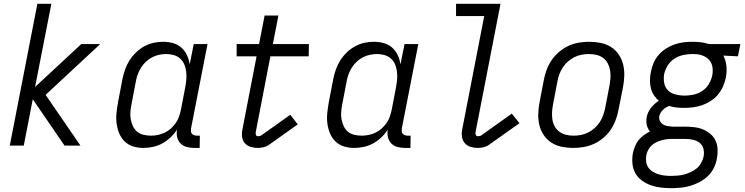

<svg xmlns="http://www.w3.org/2000/svg" viewBox="-20 -760 3890 1002"><path d="M317 0 151 -242 104 0H31L175 -740H248L163 -306L404 -530H503L218 -265L400 0Z M728 12Q700 12 674.5 4Q649 -4 630.5 -22Q612 -40 602 -64.5Q592 -89 588.5 -115.5Q585 -142 588 -170.5Q591 -199 596 -227L619 -347Q624 -372 632.5 -396.5Q641 -421 655 -443.5Q669 -466 689 -485.5Q709 -505 732.5 -518Q756 -531 781.5 -536.5Q807 -542 831 -542Q858 -542 883 -535Q908 -528 926.5 -511.5Q945 -495 955.5 -472.5Q966 -450 970 -424L991 -530H1063L977 -90Q976 -82 976.5 -74.5Q977 -67 981.5 -62Q986 -57 993 -54.5Q1000 -52 1007 -52H1023L1022 12H994Q974 12 954.5 7Q935 2 922 -11.5Q909 -25 904.5 -44.5Q900 -64 904 -84Q890 -62 870 -43Q850 -24 827 -11.5Q804 1 778.5 6.5Q753 12 728 12ZM768 -52Q785 -52 803 -55.5Q821 -59 839 -67.5Q857 -76 871 -88.5Q885 -101 896.5 -117Q908 -133 914 -150.5Q920 -168 924 -186L947 -306Q951 -327 952.5 -347.5Q954 -368 951.5 -387.5Q949 -407 941.5 -424.5Q934 -442 920 -454.5Q906 -467 887 -472.5Q868 -478 847 -478Q829 -478 810 -474Q791 -470 773 -460.5Q755 -451 740.5 -437Q726 -423 715.5 -406Q705 -389 698.5 -371Q692 -353 689 -335L666 -215Q662 -195 660.5 -175Q659 -155 662.5 -136.5Q666 -118 674 -101Q682 -84 696 -72.5Q710 -61 729 -56.5Q748 -52 768 -52Z M1326 12Q1306 12 1288 6.5Q1270 1 1258 -12.5Q1246 -26 1243.5 -45Q1241 -64 1245 -84L1319 -466H1215V-530H1332L1361 -679H1433L1404 -530H1592L1591 -466H1391L1315 -72Q1313 -64 1315.5 -56.5Q1318 -49 1326 -49Q1331 -49 1335.5 -50Q1340 -51 1343 -53L1495 -161L1534 -111L1382 -3Q1370 5 1355 8.5Q1340 12 1326 12Z M1828 12Q1800 12 1774.5 4Q1749 -4 1730.5 -22Q1712 -40 1702 -64.5Q1692 -89 1688.5 -115.5Q1685 -142 1688 -170.5Q1691 -199 1696 -227L1719 -347Q1724 -372 1732.5 -396.5Q1741 -421 1755 -443.5Q1769 -466 1789 -485.5Q1809 -505 1832.5 -518Q1856 -531 1881.5 -536.5Q1907 -542 1931 -542Q1958 -542 1983 -535Q2008 -528 2026.5 -511.5Q2045 -495 2055.5 -472.5Q2066 -450 2070 -424L2091 -530H2163L2077 -90Q2076 -82 2076.5 -74.5Q2077 -67 2081.5 -62Q2086 -57 2093 -54.5Q2100 -52 2107 -52H2123L2122 12H2094Q2074 12 2054.5 7Q2035 2 2022 -11.5Q2009 -25 2004.5 -44.5Q2000 -64 2004 -84Q1990 -62 1970 -43Q1950 -24 1927 -11.5Q1904 1 1878.5 6.5Q1853 12 1828 12ZM1868 -52Q1885 -52 1903 -55.5Q1921 -59 1939 -67.5Q1957 -76 1971 -88.5Q1985 -101 1996.5 -117Q2008 -133 2014 -150.5Q2020 -168 2024 -186L2047 -306Q2051 -327 2052.5 -347.5Q2054 -368 2051.5 -387.5Q2049 -407 2041.5 -424.5Q2034 -442 2020 -454.5Q2006 -467 1987 -472.5Q1968 -478 1947 -478Q1929 -478 1910 -474Q1891 -470 1873 -460.5Q1855 -451 1840.5 -437Q1826 -423 1815.5 -406Q1805 -389 1798.5 -371Q1792 -353 1789 -335L1766 -215Q1762 -195 1760.5 -175Q1759 -155 1762.5 -136.5Q1766 -118 1774 -101Q1782 -84 1796 -72.5Q1810 -61 1829 -56.5Q1848 -52 1868 -52Z M2474 12Q2454 12 2436 6.5Q2418 1 2406 -12.5Q2394 -26 2391 -45Q2388 -64 2392 -84L2507 -676H2360V-740H2592L2462 -72Q2460 -64 2463 -56.5Q2466 -49 2474 -49Q2478 -49 2483 -50Q2488 -51 2491 -53L2651 -167L2691 -117L2530 -3Q2518 5 2503 8.5Q2488 12 2474 12Z M2972 12Q2941 12 2911.5 6Q2882 0 2858 -15.5Q2834 -31 2818 -54.5Q2802 -78 2795 -106.5Q2788 -135 2789 -165.5Q2790 -196 2796 -227L2819 -347Q2824 -373 2834 -399Q2844 -425 2860.5 -448.5Q2877 -472 2900 -491Q2923 -510 2948.5 -521.5Q2974 -533 3001 -537.5Q3028 -542 3054 -542Q3085 -542 3115 -536Q3145 -530 3169 -514.5Q3193 -499 3209 -475.5Q3225 -452 3232 -423.5Q3239 -395 3238 -364.5Q3237 -334 3231 -303L3207 -183Q3202 -157 3192 -131Q3182 -105 3166 -81.5Q3150 -58 3127 -39Q3104 -20 3078 -8.5Q3052 3 3025 7.5Q2998 12 2972 12ZM2973 -52Q2992 -52 3011 -55.5Q3030 -59 3048.5 -68Q3067 -77 3082.5 -91Q3098 -105 3109.5 -122Q3121 -139 3127.5 -158Q3134 -177 3138 -195L3161 -315Q3165 -336 3166 -356Q3167 -376 3163.5 -395Q3160 -414 3151 -430.5Q3142 -447 3127 -458Q3112 -469 3093 -473.5Q3074 -478 3054 -478Q3035 -478 3015.5 -474.5Q2996 -471 2978 -462Q2960 -453 2944 -439Q2928 -425 2917 -408Q2906 -391 2899 -372Q2892 -353 2889 -335L2866 -215Q2862 -194 2861 -174Q2860 -154 2863 -135Q2866 -116 2875.5 -99.5Q2885 -83 2900 -72Q2915 -61 2934 -56.5Q2953 -52 2973 -52Z M3482 222Q3454 222 3426.5 218.5Q3399 215 3374.5 206Q3350 197 3329 181.5Q3308 166 3295.5 143.5Q3283 121 3280.5 93.5Q3278 66 3283 38Q3287 21 3294 3.5Q3301 -14 3312.5 -28.5Q3324 -43 3340 -54.5Q3356 -66 3372 -74Q3360 -88 3355.5 -107.5Q3351 -127 3355 -148Q3359 -173 3376.5 -196Q3394 -219 3418 -234Q3403 -247 3392 -264Q3381 -281 3376.5 -300.5Q3372 -320 3372 -341.5Q3372 -363 3377 -385Q3381 -408 3390.5 -430.5Q3400 -453 3416.5 -472.5Q3433 -492 3455 -506Q3477 -520 3500 -528Q3523 -536 3546.5 -539Q3570 -542 3593 -542Q3615 -542 3637 -539.5Q3659 -537 3679 -530H3844L3831 -466L3755 -470Q3768 -445 3771 -415Q3774 -385 3768 -355Q3763 -331 3753 -308.5Q3743 -286 3727 -266.5Q3711 -247 3689 -233Q3667 -219 3644 -211Q3621 -203 3597.5 -200Q3574 -197 3551 -197Q3530 -197 3510.5 -199Q3491 -201 3473 -207Q3463 -204 3455 -199Q3447 -194 3440 -187Q3433 -180 3428 -172Q3423 -164 3421 -155Q3418 -142 3423.5 -130Q3429 -118 3439 -111.5Q3449 -105 3461.5 -102.5Q3474 -100 3487 -99H3557Q3581 -99 3605 -96Q3629 -93 3650 -84Q3671 -75 3688.5 -60Q3706 -45 3715 -24.5Q3724 -4 3725 20Q3726 44 3721 69Q3717 93 3705 117Q3693 141 3673.5 159.5Q3654 178 3630 190.5Q3606 203 3581.5 210Q3557 217 3532 219.5Q3507 222 3482 222ZM3552 -261Q3575 -261 3599 -266Q3623 -271 3644.5 -285Q3666 -299 3679 -321Q3692 -343 3697 -366Q3701 -387 3698.5 -407.5Q3696 -428 3684.5 -443Q3673 -458 3655 -466.5Q3637 -475 3617 -477L3593 -478Q3570 -478 3546 -473Q3522 -468 3500 -454Q3478 -440 3464.5 -418Q3451 -396 3446 -373Q3442 -349 3446.5 -326Q3451 -303 3466.5 -288Q3482 -273 3505 -267Q3528 -261 3552 -261ZM3482 158Q3499 158 3516.5 156.5Q3534 155 3551 150.5Q3568 146 3585 138Q3602 130 3616 118.5Q3630 107 3639 90.5Q3648 74 3652 57Q3656 36 3651 16.5Q3646 -3 3631.5 -14.5Q3617 -26 3597.5 -30.5Q3578 -35 3557 -35H3484Q3471 -35 3457 -33Q3443 -31 3429.5 -27Q3416 -23 3403 -16.5Q3390 -10 3379.5 0Q3369 10 3362.5 23Q3356 36 3353 49Q3350 67 3352 83.5Q3354 100 3363 113.5Q3372 127 3385.5 135.5Q3399 144 3415 149Q3431 154 3447.5 156Q3464 158 3482 158Z"/></svg>

Font: Lode
Style: Italic
Weight: 400
Italic angle: -11°
Monospace: yes
Designer: Belleve Invis
Foundry: Belleve Invis
Version: Version 29.2.0; ttfautohint (v1.8.3)